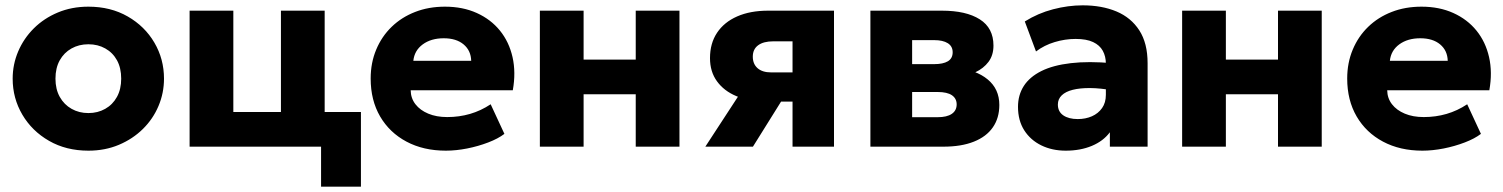

<svg xmlns="http://www.w3.org/2000/svg" viewBox="-20 -550 5638 720"><path d="M311.5 15Q228 15 164 -21.8Q100 -58.5 63.8 -120Q27.5 -181.5 27.5 -255Q27.5 -308.5 48.2 -357.2Q69 -406 107 -443.8Q145 -481.5 197 -503.2Q249 -525 311.5 -525Q395 -525 459 -488.2Q523 -451.5 559 -390Q595 -328.5 595 -255Q595 -201.5 574.5 -152.8Q554 -104 516 -66.5Q478 -29 426 -7Q374 15 311.5 15ZM311.5 -126Q346.5 -126 374.5 -141.8Q402.5 -157.5 418.5 -186.5Q434.5 -215.5 434.5 -255Q434.5 -295 418.8 -323.8Q403 -352.5 375 -368.2Q347 -384 311.5 -384Q276 -384 248 -368.2Q220 -352.5 204 -323.8Q188 -295 188 -255Q188 -215.5 204.2 -186.5Q220.5 -157.5 248.5 -141.8Q276.5 -126 311.5 -126Z M691 0V-510H855V-130H1033.5V-510H1197.5V0ZM1184 150V0H1127.5V-130H1333.5V150Z M1652 15Q1568 15 1504.5 -18.8Q1441 -52.5 1405.5 -113.2Q1370 -174 1370 -255.5Q1370 -314.5 1390.8 -364Q1411.5 -413.5 1448.8 -449.5Q1486 -485.5 1536.8 -505.2Q1587.5 -525 1648.5 -525Q1715.5 -525 1768 -501.2Q1820.5 -477.5 1854.8 -435.2Q1889 -393 1902 -335.8Q1915 -278.5 1903 -211.5H1520Q1520.5 -181.5 1538 -159Q1555.5 -136.5 1586 -123.8Q1616.5 -111 1657 -111Q1702 -111 1742.5 -122.8Q1783 -134.5 1820 -159L1871.5 -48Q1848 -30 1810.8 -15.8Q1773.5 -1.5 1731.8 6.8Q1690 15 1652 15ZM1530 -322H1747Q1746 -360.5 1718.5 -383.5Q1691 -406.5 1644 -406.5Q1596.5 -406.5 1565.2 -383.5Q1534 -360.5 1530 -322Z M2004.5 0V-510H2168.5V-326.5H2364V-510H2528V0H2364V-196.5H2168.5V0Z M2625 0 2801.5 -270.5 2845 -171Q2786.5 -170.5 2740.8 -189.8Q2695 -209 2668.8 -245Q2642.5 -281 2642.5 -332Q2642.5 -387.5 2669 -427.2Q2695.5 -467 2744.5 -488.5Q2793.5 -510 2860.5 -510H3107.5V0H2952V-395H2879.5Q2843 -395 2823 -380.2Q2803 -365.5 2803 -337.5Q2803 -310 2821 -294.2Q2839 -278.5 2871.5 -278.5H2967V-169H2909L2803.5 0Z M3244 0V-510H3512Q3603 -510 3654.2 -477.5Q3705.5 -445 3705.5 -379Q3705.5 -343 3687 -318.2Q3668.5 -293.5 3637.2 -278.8Q3606 -264 3568 -258.5L3565.5 -295Q3640 -288.5 3683.8 -252.2Q3727.5 -216 3727.5 -156.5Q3727.5 -107.5 3703.2 -72.5Q3679 -37.5 3632 -18.8Q3585 0 3517.5 0ZM3400.5 -110.5H3496Q3531 -110.5 3549.2 -123Q3567.5 -135.5 3567.5 -158.5Q3567.5 -180.5 3549.8 -192.8Q3532 -205 3496 -205H3385.5V-309.5H3483.5Q3516.5 -309.5 3534.5 -320.2Q3552.5 -331 3552.5 -354Q3552.5 -376.5 3534.2 -388Q3516 -399.5 3483.5 -399.5H3400.5Z M3976.5 15Q3925.5 15 3885 -4.8Q3844.5 -24.5 3821 -61.2Q3797.5 -98 3797.5 -149.5Q3797.5 -193.5 3819.2 -227.5Q3841 -261.5 3885 -283.5Q3929 -305.5 3995.8 -313.2Q4062.5 -321 4152 -313L4153.5 -211Q4106 -219.5 4067.8 -219.8Q4029.5 -220 4002.8 -213.2Q3976 -206.5 3961.5 -192.5Q3947 -178.5 3947 -158Q3947 -131.5 3967.2 -117.5Q3987.5 -103.5 4021.5 -103.5Q4051 -103.5 4074.8 -114Q4098.5 -124.5 4112.8 -144.8Q4127 -165 4127 -194.5V-311Q4127 -338.5 4115.5 -359.5Q4104 -380.5 4079.2 -392.2Q4054.5 -404 4013.5 -404Q3974 -404 3935 -392.2Q3896 -380.5 3865 -357L3823 -469.5Q3872.5 -500.5 3929 -515.2Q3985.5 -530 4040 -530Q4112 -530 4166.8 -507Q4221.5 -484 4252.5 -436Q4283.5 -388 4283.5 -313V0H4142V-54Q4117.5 -21 4074.5 -3Q4031.5 15 3976.5 15Z M4413 0V-510H4577V-326.5H4772.5V-510H4936.5V0H4772.5V-196.5H4577V0Z M5314 15Q5230 15 5166.5 -18.8Q5103 -52.5 5067.5 -113.2Q5032 -174 5032 -255.5Q5032 -314.5 5052.8 -364Q5073.5 -413.5 5110.8 -449.5Q5148 -485.5 5198.8 -505.2Q5249.5 -525 5310.5 -525Q5377.5 -525 5430 -501.2Q5482.5 -477.5 5516.8 -435.2Q5551 -393 5564 -335.8Q5577 -278.5 5565 -211.5H5182Q5182.5 -181.5 5200 -159Q5217.5 -136.5 5248 -123.8Q5278.5 -111 5319 -111Q5364 -111 5404.5 -122.8Q5445 -134.5 5482 -159L5533.5 -48Q5510 -30 5472.8 -15.8Q5435.5 -1.5 5393.8 6.8Q5352 15 5314 15ZM5192 -322H5409Q5408 -360.5 5380.5 -383.5Q5353 -406.5 5306 -406.5Q5258.5 -406.5 5227.2 -383.5Q5196 -360.5 5192 -322Z"/></svg>

Font: Geologica Roman
Style: Bold
Weight: 700
Designer: Sindre Bremnes, Frode Helland
Foundry: Monokrom Skriftforlag AS
Version: Version 1.010;gftools[0.9.28]